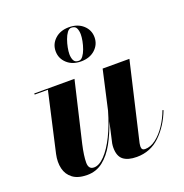

<svg xmlns="http://www.w3.org/2000/svg" viewBox="-129 -826 914 952"><g transform="rotate(-20 328.0 -350.0)"><path d="M233.6 -620.1Q233.6 -658.2 262 -684.1Q290.3 -710 335.9 -710Q381.6 -710 410.2 -684.1Q438.7 -658.2 438.7 -620.1Q438.7 -582 410.2 -555.9Q381.6 -529.8 335.9 -529.8Q290.3 -529.8 262 -555.9Q233.6 -582 233.6 -620.1ZM292.7 -583.5Q292.7 -564.7 299.3 -550.7Q305.9 -536.6 326.2 -536.6Q338.1 -536.6 348 -549.8Q357.9 -563 365 -582.6Q372.1 -602.3 375.9 -622.4Q379.6 -642.6 379.6 -656.5Q379.6 -675.3 373 -689.5Q366.5 -703.6 346.2 -703.6Q334.2 -703.6 324.3 -690.4Q314.5 -677.2 307.4 -657.5Q300.3 -637.7 296.5 -617.6Q292.7 -597.4 292.7 -583.5ZM274.7 -460 200.4 -144Q187 -84.7 187.1 -49.3Q187.3 -13.9 216.1 -13.9Q243.7 -13.9 273.3 -44.8Q303 -75.7 330 -130Q356.9 -184.3 377 -254.6L423.3 -460H564.5L469 -50Q468.3 -45.7 467.7 -40.6Q467 -35.6 467 -32Q467 -12.9 485.1 -12.9Q514.4 -12.9 542.6 -34.4Q570.8 -55.9 594 -90.7Q617.2 -125.5 631.6 -165L636.5 -163.1Q607.9 -88.1 556.8 -39.2Q505.6 9.8 433.6 9.8Q387.2 9.8 363 -9.2Q338.9 -28.1 338.9 -73Q338.9 -83.3 340.8 -95L365.2 -202.9Q344.7 -142.6 318 -94.5Q291.3 -46.4 255.5 -18.3Q219.7 9.8 172.4 9.8Q123.8 9.8 96.3 -10.9Q68.8 -31.5 60.7 -65.8Q52.5 -100.1 61.5 -141.1L132.3 -454.1H62.5V-460Z"/></g></svg>

Font: Bodoni* 36
Style: Bold Italic
Weight: 700
Italic angle: -13°
Version: Version 2.000; ttfautohint (v1.8.1)